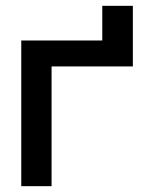

<svg xmlns="http://www.w3.org/2000/svg" viewBox="-20 -639 499 659"><path d="M53 0H157V-411H436V-619H331V-500H53Z"/></svg>

Font: LT Wave Alt Medium
Style: Regular
Weight: 500
Designer: Daniel Lyons
Version: Version 2.5 (Glyphs App)